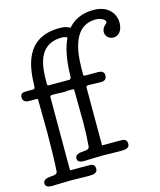

<svg xmlns="http://www.w3.org/2000/svg" viewBox="-146 -919 921 1104"><g transform="rotate(-15 314.5 -367.0)"><path d="M387 -743C367 -761 344 -775 301 -775C91 -775 78 -595 75 -491C75 -482 74 -473 63 -473H29C5 -473 -13 -472 -13 -445C-13 -423 4 -415 26 -415H63C74 -415 76 -413 76 -409C76 -345 78 -281 78 -217C78 -169 76 -31 72 16C71 31 60 35 28 37C14 38 -14 42 -14 65C-14 91 12 91 30 91C45 91 98 88 134 88C164 88 220 90 244 90C278 90 296 84 296 61C296 33 277 31 257 31H148V-404C148 -411 150 -415 166 -415C178 -415 220 -413 232 -413C247 -413 271 -414 271 -445C271 -470 247 -473 234 -473H156C151 -473 148 -475 148 -484C148 -572 148 -719 301 -719C322 -719 333 -710 342 -702ZM287 -75C286 -60 275 -56 243 -54C229 -53 201 -49 201 -26C201 0 227 0 245 0C260 0 313 -3 349 -3C379 -3 435 -1 459 -1C493 -1 511 -7 511 -30C511 -58 492 -60 472 -60H363V-404C363 -411 365 -415 381 -415C393 -415 435 -413 447 -413C462 -413 486 -414 486 -445C486 -470 462 -473 449 -473H371C366 -473 363 -475 363 -484C363 -578 363 -769 516 -769C549 -769 571 -750 571 -742C571 -733 564 -729 556 -721C546 -712 541 -697 541 -686C541 -665 557 -642 589 -642C613 -642 643 -662 643 -718C643 -756 616 -825 516 -825C306 -825 293 -595 290 -491C290 -482 289 -473 278 -473H244C220 -473 202 -472 202 -445C202 -423 219 -415 241 -415H278C289 -415 291 -413 291 -409C291 -345 293 -281 293 -217C293 -169 291 -122 287 -75Z"/></g></svg>

Font: Life Savers
Style: Bold
Weight: 700
Designer: Pablo Impallari, Rodrigo Fuenzalida, Brenda Gallo
Foundry: Pablo Impallari, Rodrigo Fuenzalida, Brenda Gallo
Version: Version 3.000